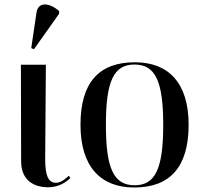

<svg xmlns="http://www.w3.org/2000/svg" viewBox="-20 -824 907 854"><path d="M131 -605 243 -763V-775C200 -812 149 -819 142 -766L119 -610ZM194 9C243 9 276 -15 293 -33L286 -42C270 -28 252 -11 229 -11C194 -11 181 -45 181 -115L184 -536H73L74 -104C75 -21 132 9 194 9Z M577 10C736 10 819 -81 819 -269C819 -457 728 -547 580 -547C420 -547 338 -457 338 -269C338 -81 429 10 577 10ZM579 0C486 0 451 -74 451 -269C451 -463 486 -537 578 -537C671 -537 706 -463 706 -269C706 -74 671 0 579 0Z"/></svg>

Font: Noto Serif Display Medium
Style: Regular
Weight: 500
Designer: Monotype Design Team
Foundry: Monotype Imaging Inc.
Version: Version 2.009